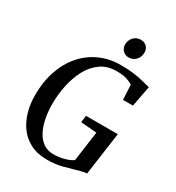

<svg xmlns="http://www.w3.org/2000/svg" viewBox="-223 -1088 1122 1227"><g transform="rotate(30 338.0 -474.0)"><path d="M314.5 8.5Q242 8.5 190.8 -18.2Q139.5 -45 107 -90Q74.5 -135 59 -190.8Q43.5 -246.5 43 -305.5Q42 -405 69.2 -487Q96.5 -569 147.2 -628.2Q198 -687.5 268.2 -719.5Q338.5 -751.5 423.5 -751.5Q476.5 -751.5 513.5 -746.8Q550.5 -742 576.5 -735.8Q602.5 -729.5 622 -724.5Q628.5 -723 634.5 -721.5Q640.5 -720 647.5 -719L618.5 -565.5H545L539.5 -675Q521.5 -686.5 494.2 -695.5Q467 -704.5 418.5 -704.5Q351.5 -704.5 303.5 -670.8Q255.5 -637 225.2 -580.2Q195 -523.5 180.5 -454Q166 -384.5 166.5 -313Q167 -262 176.2 -213.8Q185.5 -165.5 205.2 -126.5Q225 -87.5 256.5 -64.8Q288 -42 332.5 -42Q370.5 -42 409 -51.8Q447.5 -61.5 472 -79L502.5 -299L385 -308.5L391 -359H626L581.5 -43Q566.5 -43 547.5 -38.2Q528.5 -33.5 506.5 -27Q469 -16.5 423.2 -4Q377.5 8.5 314.5 8.5ZM439.5 -818Q422.5 -818 408.8 -826.2Q395 -834.5 387.2 -848.5Q379.5 -862.5 379.5 -880.5Q380.5 -913 401.2 -934.2Q422 -955.5 452.5 -955.5Q479.5 -955.5 496.5 -938.5Q513.5 -921.5 513 -896Q513 -862.5 492.2 -840.2Q471.5 -818 439.5 -818Z"/></g></svg>

Font: Merriweather 48pt Medium
Style: Italic
Weight: 500
Italic angle: -7.8°
Version: Version 2.101